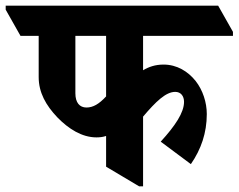

<svg xmlns="http://www.w3.org/2000/svg" viewBox="-84 -646 839 675"><path d="M255 -163C266 -163 277 -164 289 -168V-60L405 9H419V-236C464 -289 499 -323 532 -323C552 -323 563 -308 563 -288C563 -250 532 -204 481 -148L587 -69C623 -121 643 -179 643 -245C643 -286 629 -329 604 -361C577 -395 538 -419 491 -419C462 -419 439 -411 419 -399V-520H735V-534L683 -626H-64V-612L-12 -520H52V-375C52 -321 77 -276 118 -233C157 -193 204 -163 255 -163ZM181 -318V-520H289V-307C264 -280 243 -268 220 -268C196 -268 181 -285 181 -318Z"/></svg>

Font: Noto Serif Devanagari Condensed ExtraBold
Style: Regular
Weight: 800
Width: 3
Designer: Universal Thirst, Indian Type Foundry and the Monotype Design Team
Foundry: Monotype Imaging Inc.
Version: Version 2.004